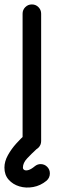

<svg xmlns="http://www.w3.org/2000/svg" viewBox="-40 -679 267 867"><path d="M62 -617.2Q62 -634.5 74.2 -646.8Q86.5 -659 104 -659Q121.5 -659 133.6 -646.8Q145.8 -634.5 145.8 -617.2V-42Q145.8 -24.5 133.6 -12.2Q121.5 0 104 0Q86.5 0 74.2 -12.2Q62 -24.5 62 -42ZM117 71.8Q129 62 143.2 62Q160.8 62 173 74.2Q185.2 86.5 185.2 104Q185.2 123.8 170.2 137Q143 159.5 110 165.5Q77 171.5 47.5 162.6Q18 153.8 -1 132.2Q-20 110.8 -20 77.8Q-20 49.8 -4.1 21.4Q11.8 -7 33.5 -30.9Q55.2 -54.8 71.8 -69.5Q83.2 -80.5 98.8 -80.5Q116.2 -80.5 128.5 -67.9Q140.8 -55.2 140.8 -38.5Q140.8 -19.8 126.5 -7Q102 15.5 82.8 36Q63.5 56.5 63.5 77.8Q63.5 85.2 70.4 88.8Q77.2 92.2 89.2 88.6Q101.2 85 117 71.8Z"/></svg>

Font: Libertine-Super Thin
Style: Regular
Weight: 100
Designer: Bastien Sozeau
Foundry: NBR — Bastien Sozeau
Version: Version 2.003;gftools[0.9.33]